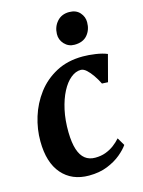

<svg xmlns="http://www.w3.org/2000/svg" viewBox="-119 -850 692 931"><g transform="rotate(-15 227.0 -384.5)"><path d="M210.5 10.5Q125 10.5 75.2 -46.8Q25.5 -104 25 -210.5Q24.5 -271.5 43.2 -332.2Q62 -393 100.2 -443.8Q138.5 -494.5 196 -525Q253.5 -555.5 330 -555.5Q359 -555.5 393.2 -550.5Q427.5 -545.5 451 -535.5L416 -403L386 -404.5Q374.5 -428 360.2 -448.5Q346 -469 331.5 -482Q317 -495 303.5 -495Q277.5 -495 252.8 -474.8Q228 -454.5 208.8 -417.5Q189.5 -380.5 178.2 -329.5Q167 -278.5 168 -217.5Q169 -164.5 180 -131Q191 -97.5 211.5 -81.5Q232 -65.5 262 -65.5Q291 -65.5 314.5 -74.2Q338 -83 356.8 -97Q375.5 -111 390.5 -128L413.5 -89Q399.5 -68.5 372 -45.5Q344.5 -22.5 304 -6Q263.5 10.5 210.5 10.5ZM306.5 -620.5Q276.5 -620.5 256.2 -642.2Q236 -664 237 -693Q238 -729.5 260.8 -755Q283.5 -780.5 321.5 -780.5Q356 -780.5 375 -759Q394 -737.5 393.5 -710Q393.5 -672.5 371.5 -646.5Q349.5 -620.5 306.5 -620.5Z"/></g></svg>

Font: Merriweather 48pt
Style: Bold Italic
Weight: 700
Italic angle: -7.8°
Version: Version 2.101